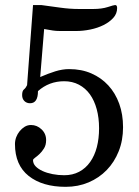

<svg xmlns="http://www.w3.org/2000/svg" viewBox="-20 -723 547 758"><path d="M142.6 -703.1Q179.7 -698.2 217.3 -692.9Q254.9 -687.5 292 -687.5H347.7Q381.8 -687.5 405.8 -695.3Q429.7 -703.1 434.6 -703.1Q442.4 -703.1 442.4 -691.4Q442.4 -668.9 427.2 -652.3Q412.1 -635.7 388.7 -624Q365.2 -612.3 336.4 -606.4Q307.6 -600.6 281.2 -600.6H216.8Q201.2 -600.6 189 -602.5Q176.8 -604.5 154.3 -608.4L138.7 -418.9Q169.9 -432.6 198.2 -441.4Q226.6 -450.2 252.9 -450.2Q301.8 -450.2 340.8 -433.1Q379.9 -416 407.7 -385.7Q435.5 -355.5 450.7 -313.5Q465.8 -271.5 465.8 -220.7Q465.8 -168.9 448.7 -126Q431.6 -83 401.4 -51.8Q371.1 -20.5 329.6 -2.9Q288.1 14.6 239.3 14.6Q147.5 14.6 93.3 -28.3Q39.1 -71.3 39.1 -154.3Q39.1 -168 43.9 -181.2Q48.8 -194.3 57.6 -205.1Q66.4 -215.8 77.6 -222.7Q88.9 -229.5 102.5 -229.5Q126 -229.5 144 -212.4Q162.1 -195.3 162.1 -169.9Q162.1 -150.4 153.8 -137.2Q145.5 -124 136.2 -115.2Q127 -106.4 118.7 -100.6Q110.4 -94.7 110.4 -90.8Q110.4 -77.1 120.6 -66.4Q130.9 -55.7 147.9 -47.9Q165 -40 187.5 -35.6Q210 -31.2 233.4 -31.2Q266.6 -31.2 292.5 -44.9Q318.4 -58.6 335.9 -83.5Q353.5 -108.4 362.3 -142.1Q371.1 -175.8 371.1 -216.8Q371.1 -257.8 361.8 -292Q352.5 -326.2 335 -350.6Q317.4 -375 291.5 -388.7Q265.6 -402.3 233.4 -402.3Q173.8 -402.3 129.9 -363.3Q129.9 -315.4 98.6 -315.4Q85 -315.4 76.2 -324.2Q67.4 -333 67.4 -347.7Q67.4 -364.3 74.7 -370.1Q82 -376 86.9 -386.7L110.4 -703.1Z"/></svg>

Font: Uchen
Style: Regular
Weight: 400
Designer: Christopher J. Fynn
Foundry: Christopher J. Fynn for DDC
Version: Version 1.000 preliminary